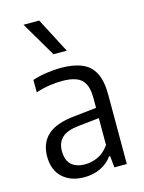

<svg xmlns="http://www.w3.org/2000/svg" viewBox="-122 -881 724 962"><g transform="rotate(-15 240.0 -399.5)"><path d="M195 9Q124.5 9 82.2 -30Q40 -69 40 -138.5Q40 -210 85 -250.2Q130 -290.5 227.5 -299.5L360 -314L369 -261.5L233 -247Q173 -241 145.8 -216Q118.5 -191 118.5 -146.5Q118.5 -99.5 143.5 -76Q168.5 -52.5 215.5 -52.5Q247.5 -52.5 280.8 -67.2Q314 -82 340 -119V-362.5Q340 -411 325.5 -437.8Q311 -464.5 282 -475.2Q253 -486 209.5 -486Q180.5 -486 144.5 -480.8Q108.5 -475.5 73 -463.5V-528Q105 -539 145 -545Q185 -551 220 -551Q284.5 -551 328.2 -533.2Q372 -515.5 394 -473.5Q416 -431.5 416 -359.5V0H351.5L345.5 -60H340Q315.5 -26 277.8 -8.5Q240 9 195 9ZM203.5 -626.5 96.5 -808H178L272.5 -626.5Z"/></g></svg>

Font: Encode Sans SemiCondensed
Style: Regular
Weight: 400
Width: 4
Designer: Multiple Designers
Foundry: Impallari Type
Version: Version 3.002